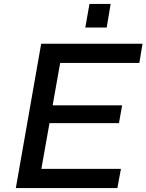

<svg xmlns="http://www.w3.org/2000/svg" viewBox="-20 -950 740 970"><path d="M60 0 188 -729H700L684 -632H284L246 -418H597L581 -328H230L189 -97H591L573 0ZM411 -811 432 -930H539L519 -811Z"/></svg>

Font: Hubot Sans Medium
Style: Italic
Weight: 500
Italic angle: -10°
Designer: Deni Anggara
Foundry: GitHub
Version: Version 1.001; ttfautohint (v1.8.4.7-5d5b);gftools[0.9.31]